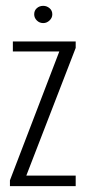

<svg xmlns="http://www.w3.org/2000/svg" viewBox="-20 -637 295 657"><path d="M14 0V-20L183 -461H24V-495H239V-473L70 -36H239V0ZM128 -558Q115 -558 106 -567Q97 -576 97 -588Q97 -601 106 -609Q115 -617 128 -617Q140 -617 149.5 -609Q159 -601 159 -588Q159 -576 149.5 -567Q140 -558 128 -558Z"/></svg>

Font: Alumni Sans Light
Style: Regular
Weight: 300
Version: Version 1.018